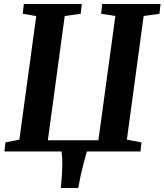

<svg xmlns="http://www.w3.org/2000/svg" viewBox="-20 -763 828 967"><path d="M286.5 184Q289.5 153 291.5 122Q293.5 91 293.8 60Q294 29 290 0H2.5L7.5 -46L77.5 -59.5L162.5 -682L94.5 -693.5L100 -743H392L386.5 -693.5L306 -682.5L221 -56.5H475.5L561 -682.5L489.5 -693.5L494.5 -743H788.5L783 -693.5L703.5 -682.5L619 -59.5L692.5 -46L687.5 0H417.5Q409 29 401 60Q393 91 386.2 121.8Q379.5 152.5 374 184Z"/></svg>

Font: Merriweather 20pt
Style: Bold Italic
Weight: 700
Italic angle: -7.8°
Version: Version 2.101